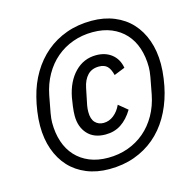

<svg xmlns="http://www.w3.org/2000/svg" viewBox="-105 -817 947 937"><g transform="rotate(-15 368.0 -349.0)"><path d="M344 -43Q398 -43 445 -60Q492 -77 529 -108.5Q566 -140 591.5 -185Q617 -230 628 -286Q639 -342 644 -371Q649 -400 649 -419Q649 -472 634.5 -515.5Q620 -559 591.5 -590Q563 -621 522 -638Q481 -655 428 -655Q374 -655 327 -638Q280 -621 243 -589.5Q206 -558 180.5 -513Q155 -468 144 -412Q133 -356 128 -327Q123 -298 123 -279Q123 -226 137.5 -182.5Q152 -139 180.5 -108Q209 -77 250 -60Q291 -43 344 -43ZM335 12Q272 12 221 -9Q170 -30 135 -68Q100 -106 81 -159.5Q62 -213 62 -279Q62 -313 67.5 -351.5Q73 -390 81 -420Q97 -485 129 -538.5Q161 -592 206 -630Q251 -668 309 -689Q367 -710 437 -710Q500 -710 551 -689Q602 -668 637 -630Q672 -592 691 -538.5Q710 -485 710 -419Q710 -385 704.5 -346.5Q699 -308 691 -278Q674 -213 642.5 -159.5Q611 -106 566 -68Q521 -30 463 -9Q405 12 335 12ZM361 -156Q302 -156 270 -191.5Q238 -227 238 -283Q238 -303 241.5 -330Q245 -357 248 -373Q263 -451 307.5 -496.5Q352 -542 415 -542Q462 -542 493.5 -517Q525 -492 533 -447L478 -425Q470 -457 455.5 -471Q441 -485 414 -485Q378 -485 356.5 -462.5Q335 -440 327 -400L310 -317Q307 -300 307 -284Q307 -248 323.5 -230.5Q340 -213 366 -213Q394 -213 417.5 -231.5Q441 -250 455 -281L500 -244Q474 -201 440 -178.5Q406 -156 361 -156Z"/></g></svg>

Font: IBM Plex Sans Cond
Style: Italic
Weight: 400
Width: 3
Italic angle: -11°
Designer: Mike Abbink, Paul van der Laan, Pieter van Rosmalen
Foundry: Bold Monday
Version: Version 1.3